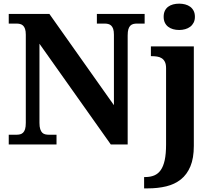

<svg xmlns="http://www.w3.org/2000/svg" viewBox="-20 -790 1173 1050"><path d="M585.9 0 195.8 -550.8V-118.2Q195.8 -96.7 200 -84Q204.1 -71.3 210.9 -64.5Q217.8 -57.6 227.3 -55.4Q236.8 -53.2 247.1 -53.2H289.1V0H27.8V-53.2H69.8Q80.6 -53.2 89.8 -55.4Q99.1 -57.6 106.2 -64.5Q113.3 -71.3 117.2 -84Q121.1 -96.7 121.1 -118.2V-600.1Q121.1 -620.1 116.9 -632.1Q112.8 -644 105.7 -650.4Q98.6 -656.7 89.4 -658.9Q80.1 -661.1 69.8 -661.1H27.8V-713.9H250L603 -214.8V-600.1Q603 -620.1 598.9 -632.1Q594.7 -644 587.6 -650.4Q580.6 -656.7 571.3 -658.9Q562 -661.1 551.8 -661.1H509.8V-713.9H771V-661.1H729Q718.8 -661.1 709.5 -658.9Q700.2 -656.7 693.1 -649.9Q686 -643.1 682.1 -630.4Q678.2 -617.7 678.2 -596.2V0ZM1040 -536.1V7.8Q1040 75.2 1021.2 119.9Q1002.4 164.6 969 191.2Q935.5 217.8 889.4 229Q843.3 240.2 788.1 240.2H768.1V178.2H774.9Q802.2 178.2 823.5 169.4Q844.7 160.6 859.1 140.1Q873.5 119.6 880.9 85.4Q888.2 51.3 888.2 0V-417Q888.2 -438.5 881.8 -451.4Q875.5 -464.4 864.5 -471.4Q853.5 -478.5 838.9 -480.7Q824.2 -482.9 808.1 -482.9H805.2V-536.1ZM875 -698.2Q875 -717.3 881.6 -731Q888.2 -744.6 899.7 -753.2Q911.1 -761.7 926.5 -765.9Q941.9 -770 960 -770Q977.1 -770 992.7 -765.9Q1008.3 -761.7 1020 -753.2Q1031.7 -744.6 1038.8 -731Q1045.9 -717.3 1045.9 -698.2Q1045.9 -679.7 1038.8 -666Q1031.7 -652.3 1020 -643.6Q1008.3 -634.8 992.7 -630.4Q977.1 -626 960 -626Q941.9 -626 926.5 -630.4Q911.1 -634.8 899.7 -643.6Q888.2 -652.3 881.6 -666Q875 -679.7 875 -698.2Z"/></svg>

Font: Droid Serif
Style: Bold
Weight: 700
Designer: Monotype Design team
Foundry: Monotype Imaging Inc.
Version: Version 1.03